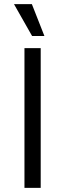

<svg xmlns="http://www.w3.org/2000/svg" viewBox="-20 -914 318 934"><path d="M48 -894H135L196 -739H136ZM99 0V-680H178V0Z"/></svg>

Font: Palanquin
Style: Regular
Weight: 400
Designer: Pria Ravichandran
Version: Version 1.0.4